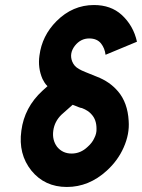

<svg xmlns="http://www.w3.org/2000/svg" viewBox="-20 -732 565 764"><path d="M354 -712Q269 -712 205 -648Q147 -590 137 -511Q130 -462 149 -418Q153 -410 157.5 -403Q162 -396 169 -389L149 -371Q77 -305 65 -212Q52 -119 105 -53Q158 12 246 12Q334 12 405 -53Q449 -93 472 -145Q484 -172 489 -198.5Q494 -225 492 -251Q488 -323 450 -368Q433 -388 412 -402.5Q391 -417 365 -427Q338 -438 320.5 -445Q303 -452 295 -457Q284 -463 277.5 -470.5Q271 -478 267 -488Q255 -520 278 -550Q301 -579 335 -579Q366 -579 382 -559Q397 -540 400 -514L525 -566Q511 -630 464 -673Q421 -712 354 -712ZM269 -315Q273 -314 278.5 -311.5Q284 -309 292 -306Q297 -304 300.5 -303Q304 -302 306 -302Q332 -292 345 -276Q364 -255 364 -220Q365 -201 355 -182Q351 -173 344.5 -164.5Q338 -156 329 -148Q301 -121 265 -121Q229 -121 207 -148Q187 -175 192 -212Q197 -249 225 -276Z"/></svg>

Font: Unageo
Style: Bold-Italic
Weight: 700
Designer: Richard Sepsi
Foundry: Richard Sepsi
Version: Version 2.000